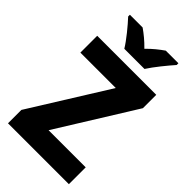

<svg xmlns="http://www.w3.org/2000/svg" viewBox="-278 -1014 1097 1097"><g transform="rotate(45 270.0 -465.5)"><path d="M194 -771H357C384 -814 439 -881 471 -917V-931H369C339 -910 307 -885 275 -852C243 -885 212 -910 182 -931H79V-917C113 -881 169 -813 194 -771ZM517 0V-136H217L509 -606V-714H32V-578H318L25 -108V0Z"/></g></svg>

Font: Noto Sans Thai SemCond ExtBd
Style: Regular
Weight: 800
Width: 4
Designer: Monotype Design Team
Foundry: Monotype Imaging Inc.
Version: Version 2.002